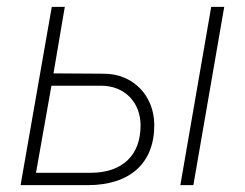

<svg xmlns="http://www.w3.org/2000/svg" viewBox="-20 -540 715 560"><path d="M40 0H236C359 0 430 -64 430 -175C430 -259 370 -325 283 -325L136 -326L169 -520H131ZM506 0H544L634 -520H596ZM85 -36 130 -290H275C343 -290 390 -242 390 -174C390 -87 337 -36 244 -36Z"/></svg>

Font: Fixel Text 20240404 ExtraLight
Style: Italic
Weight: 200
Width: 4
Italic angle: -10°
Designer: AlfaBravo + MacPaw
Foundry: Kyrylo Tkachov, Marchela Mozhyna, Serhii Makarenko, Maria Weinstein, Zakhar Kryvoshyya
Version: Version 1.211;Glyphs 3.2 (3225)